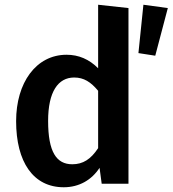

<svg xmlns="http://www.w3.org/2000/svg" viewBox="-20 -775 728 810"><path d="M394 -755V-487C356 -525 312 -544 261 -544C132 -544 48 -426 48 -264C48 -92 120 15 249 15C314 15 367 -16 400 -67L409 0H522V-741ZM635 -540 688 -741 585 -755 564 -551ZM285 -82C218 -82 183 -134 183 -265C183 -388 225 -448 293 -448C334 -448 363 -429 394 -392V-150C363 -103 330 -82 285 -82Z"/></svg>

Font: Fira Sans Medium
Style: Regular
Weight: 500
Designer: Carrois Corporate & Edenspiekermann AG
Foundry: Carrois Corporate GbR & Edenspiekermann AG
Version: Version 4.203